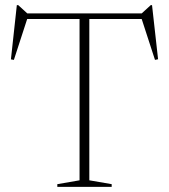

<svg xmlns="http://www.w3.org/2000/svg" viewBox="-20 -727 657 747"><path d="M289.5 -668.5H327.5V-25.5L414.5 -10.5V0H203V-10.5L289.5 -25.5ZM554.5 -653H62.5L88 -660L34 -494L22.5 -496L45.5 -707H51L91.5 -670L75 -675H542.5L526 -670L566.5 -707H571.5L595 -496.5L583 -494L529 -660Z"/></svg>

Font: Newsreader 24pt ExtraLight
Style: Regular
Weight: 250
Designer: Hugues Gentile
Foundry: Production Type
Version: Version 1.003